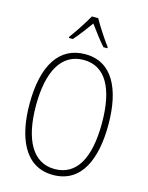

<svg xmlns="http://www.w3.org/2000/svg" viewBox="-138 -1033 868 1127"><g transform="rotate(15 295.5 -469.0)"><path d="M315 -948H277C253 -905 207 -835 179 -798V-791H203C232 -823 269 -873 296 -910C324 -872 359 -824 389 -791H413V-798C390 -827 340 -903 315 -948ZM535 -358C535 -574 463 -724 298 -724C141 -724 56 -594 56 -358C56 -161 120 10 296 10C472 10 535 -156 535 -358ZM95 -358C95 -564 161 -689 298 -689C429 -689 496 -570 496 -358C496 -147 431 -26 296 -26C164 -26 95 -151 95 -358Z"/></g></svg>

Font: Noto Sans Devanagari Condensed ExtraLight
Style: Regular
Weight: 200
Width: 3
Designer: Jelle Bosma - Monotype Design Team
Foundry: Monotype Imaging Inc.
Version: Version 2.004